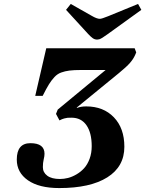

<svg xmlns="http://www.w3.org/2000/svg" viewBox="-20 -936 735 971"><path d="M64.9 -128.9Q64.9 -211.9 133.8 -211.9Q205.1 -211.9 205.1 -158.2Q205.1 -146 200.9 -129.4Q196.8 -112.8 196.8 -90.8Q196.8 -64 219 -47.4Q241.2 -30.8 283.2 -30.8Q303.2 -30.8 324.2 -36.1Q345.2 -41.5 366.9 -54.2Q388.7 -66.9 405.5 -85.4Q422.4 -104 433.1 -132.8Q443.8 -161.6 443.8 -196.8Q443.8 -264.6 417.2 -302.7Q390.6 -340.8 341.8 -340.8Q327.6 -340.8 321.5 -340.3Q315.4 -339.8 304.7 -336.9Q293.9 -334 280.8 -327.1L263.2 -359.9L272 -381.8L514.2 -582H390.1Q353.5 -582 331.1 -579.1Q308.6 -576.2 289.6 -569.3Q270.5 -562.5 255.6 -546.6Q240.7 -530.8 227.5 -509.5Q214.4 -488.3 195.8 -451.2H158.2L213.9 -691.9H661.1L668.9 -670.9L663.1 -657.2Q653.8 -636.7 637.2 -617.7Q620.6 -598.6 582 -566.9L368.2 -392.1L369.1 -390.1Q389.2 -397.9 416 -397.9Q502.9 -397.9 555.9 -342.8Q608.9 -287.6 608.9 -193.8Q608.9 -93.3 522.7 -39.1Q436.5 15.1 279.8 15.1Q177.7 15.1 121.3 -24.2Q64.9 -63.5 64.9 -128.9ZM314 -886.2 337.9 -916 443.8 -856Q469.7 -840.8 484.9 -840.8Q494.6 -840.8 526.9 -854L678.2 -916L694.8 -886.2L522.9 -762.2Q493.7 -740.7 481.9 -737.3Q476.1 -735.8 471.2 -735.8Q459 -735.8 449 -742.9Q439 -750 425.8 -764.2Z"/></svg>

Font: Linguistics Pro
Style: Bold Italic
Weight: 700
Italic angle: -12°
Designer: Stefan Peev, Context Ltd
Foundry: Stefan Peev, Context Ltd
Version: Version 001.000